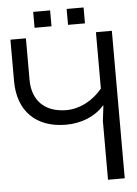

<svg xmlns="http://www.w3.org/2000/svg" viewBox="-57 -882 660 926"><g transform="rotate(-5 273.0 -419.0)"><path d="M428 0H509V-714H432V-441C386 -385 321 -352 258 -352C154 -352 93 -412 93 -513V-714H18V-513C18 -368 105 -282 250 -282C326 -282 394 -311 435 -359H437L428 -284ZM139 -761H221V-838H139ZM301 -761H383V-838H301Z"/></g></svg>

Font: Non Bureau Light
Style: Regular
Weight: 300
Designer: Jona Saucedo
Foundry: Non Foundry
Version: Version 1.000;FEAKit 1.0